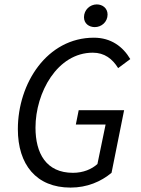

<svg xmlns="http://www.w3.org/2000/svg" viewBox="-20 -839 640 871"><path d="M300 12C375 12 438 -15 486 -55L543 -339H337L324 -274H459L422 -95C397 -72 358 -55 311 -55C189 -55 141 -144 141 -260C141 -419 240 -600 401 -600C454 -600 490 -572 516 -530L571 -571C538 -627 484 -668 406 -668C194 -668 61 -462 61 -253C61 -93 144 12 300 12ZM410 -716C441 -716 468 -740 468 -773C468 -802 445 -819 419 -819C388 -819 361 -794 361 -761C361 -732 384 -716 410 -716Z"/></svg>

Font: Source Code Variable
Style: Italic
Weight: 400
Italic angle: -11°
Monospace: yes
Designer: Paul D. Hunt, Teo Tuominen
Foundry: Adobe Systems Incorporated
Version: Version 1.005;PS 1.0;hotconv 16.6.54;makeotf.lib2.5.65590